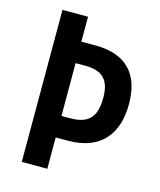

<svg xmlns="http://www.w3.org/2000/svg" viewBox="-108 -859 728 871"><g transform="rotate(15 256.0 -423.0)"><path d="M479 -445C479 -583 411 -663 262 -663H197V-780H77V-66H197V-213H254C414 -213 479 -311 479 -445ZM236 -314H197V-562H244C323 -562 359 -526 359 -443C359 -352 325 -314 236 -314Z"/></g></svg>

Font: Noto Sans Malayalam UI Condensed SemiBold
Style: Regular
Weight: 600
Width: 3
Designer: Jelle Bosma - Monotype Design Team
Foundry: Monotype Imaging Inc.
Version: Version 2.104